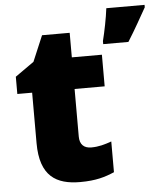

<svg xmlns="http://www.w3.org/2000/svg" viewBox="-54 -808 740 865"><g transform="rotate(-5 316.0 -375.0)"><path d="M632 -749V-760H459C454 -717 441 -653 431 -614V-600H545C582 -659 604 -700 632 -749ZM337 -141C304 -141 285 -159 285 -195V-410H421V-553H285V-664H160L111 -548L26 -488V-410H93V-182C93 -32 166 10 274 10C346 10 387 -3 429 -21V-160C398 -149 371 -141 337 -141Z"/></g></svg>

Font: Noto Sans Myanmar UI Black
Style: Regular
Weight: 900
Designer: Monotype Design Team
Foundry: Monotype Imaging Inc.
Version: Version 2.103